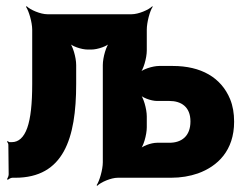

<svg xmlns="http://www.w3.org/2000/svg" viewBox="-20 -574 797 620"><path d="M226 -303V-364C226 -388 215 -428 202 -440L200 -438C210 -425 243 -414 263 -414H275C295 -414 328 -425 338 -438L336 -440C323 -428 312 -388 312 -364V-50C312 -26 301 11 292 24L294 26C306 14 339 0 360 0H532C564 0 593 -5 619 -14C683 -37 736 -88 736 -181C736 -208 732 -232 723 -254C694 -324 629 -361 538 -361H494C473 -361 438 -350 428 -337L430 -335C443 -347 454 -387 454 -411V-478C454 -502 464 -539 473 -552L472 -554C460 -542 427 -528 405 -528H133C111 -528 78 -542 66 -554L64 -552C73 -539 84 -502 84 -478V-303C84 -239 79 -192 68 -161C57 -130 40 -115 18 -115H13C10 -114 6 -117 5 -119L3 -116C5 -114 7 -110 7 -106L8 -11C8 -6 5 1 3 4L5 7C8 4 15 0 20 0H29C185 0 226 -126 226 -303ZM595 -182C595 -134 566 -113 527 -113H487C468 -113 437 -102 428 -89L430 -87C443 -99 454 -139 454 -163V-198C454 -222 443 -262 430 -274L428 -272C437 -259 468 -248 487 -248H527C565 -248 595 -229 595 -182Z"/></svg>

Font: Asimov
Style: EdgeExtreme
Weight: 500
Designer: Google
Version: Version 2.000980: 2014